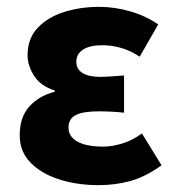

<svg xmlns="http://www.w3.org/2000/svg" viewBox="-20 -528 511 560"><path d="M267.8 12Q204.7 12 152.1 -4.9Q99.6 -21.9 68.5 -54.2Q37.5 -86.4 37.5 -133.1Q37.5 -187.1 66.2 -218.1Q94.8 -249.1 139.5 -260.2V-264.2Q98.4 -277.1 79.4 -306.9Q60.4 -336.7 60.4 -366.9Q60.4 -415.7 89.9 -446.8Q119.3 -477.9 166.9 -493Q214.5 -508 269.8 -508Q314.8 -508 360.3 -494.8Q405.8 -481.6 441.4 -456.7L387.4 -362.6Q362 -379.8 334.4 -387.9Q306.7 -396.1 278.1 -396.1Q242 -396.1 222.3 -383.4Q202.6 -370.7 202.6 -348.4Q202.6 -325.9 220.9 -314.9Q239.2 -303.8 271.4 -303.8Q287.5 -303.8 305.9 -305.3Q324.4 -306.8 341.8 -307.8V-199.3Q324 -201.3 304.8 -202.3Q285.7 -203.3 268.7 -203.3Q222.7 -203.3 201.2 -192.5Q179.8 -181.7 179.8 -155.8Q179.8 -129.6 205.8 -115Q231.8 -100.4 281.6 -100.4Q305.6 -100.4 335.2 -109Q364.8 -117.6 394 -138.8L451.2 -45.8Q403.5 -11.8 359.6 0.1Q315.6 12 267.8 12Z"/></svg>

Font: Source Sans 3 VF
Style: Regular
Weight: 200
Designer: Paul D. Hunt
Foundry: Adobe
Version: Version 3.046;hotconv 1.0.118;makeotfexe 2.5.65603